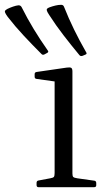

<svg xmlns="http://www.w3.org/2000/svg" viewBox="-99 -778 446 798"><path d="M86 -552Q78 -548 73 -554Q35 -592 -0.5 -630Q-36 -668 -67 -708Q-75 -719 -77.5 -725Q-80 -731 -77.5 -734Q-75 -737 -68 -741Q-58 -746 -45 -750.5Q-32 -755 -22 -756Q-13 -756 -9 -748Q14 -702 41 -657.5Q68 -613 99 -569Q105 -562 97 -558ZM244 -546Q236 -543 231 -549Q197 -590 165 -631.5Q133 -673 106 -715Q98 -727 96 -733Q94 -739 97 -742Q100 -745 108 -748Q119 -752 131.5 -755Q144 -758 155 -758Q164 -758 167 -750Q186 -702 209 -655Q232 -608 259 -561Q264 -554 256 -551ZM128 0V-320H202V0ZM61 0Q53 0 53 -9V-18Q53 -27 62 -28L110 -37Q122 -39 125 -43Q128 -47 128 -59V-180H202V-57Q202 -46 205.5 -42.5Q209 -39 222 -37L293 -27Q301 -26 301 -17V-8Q301 0 292 0ZM128 -320V-466L146 -437L53 -450Q45 -451 45 -459V-470Q45 -478 54 -479L178 -497Q192 -499 197 -496Q202 -493 202 -481V-320Z"/></svg>

Font: Hahmlet Light
Style: Regular
Weight: 300
Designer: Minjoo Ham & Mark Frömberg
Foundry: hypertype
Version: Version 1.002